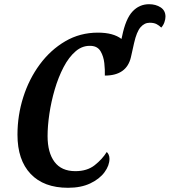

<svg xmlns="http://www.w3.org/2000/svg" viewBox="-20 -882 806 912"><path d="M303 10Q188 10 125.5 -56Q63 -122 63 -242Q63 -334 90.5 -420.5Q118 -507 169 -576Q220 -645 290 -686Q360 -727 445 -727Q518 -727 557 -697L560 -710Q577 -793 609.5 -827.5Q642 -862 688 -862Q720 -862 743 -847Q766 -832 766 -803Q766 -791 761 -776.5Q756 -762 746 -751Q736 -761 723.5 -767.5Q711 -774 691 -774Q666 -774 647.5 -752.5Q629 -731 617 -678L602 -611Q582 -523 478 -523Q479 -550 475.5 -582Q472 -614 458 -638Q444 -662 414 -664Q373 -667 340 -639Q307 -611 282 -563Q257 -515 240 -457Q223 -399 214.5 -341Q206 -283 206 -236Q206 -157 239 -113Q272 -69 338 -69Q394 -69 430 -97.5Q466 -126 487 -160Q492 -156 496 -147.5Q500 -139 500 -128Q500 -96 476.5 -64Q453 -32 409 -11Q365 10 303 10Z"/></svg>

Font: Noto Serif ExtraCondensed
Style: Bold Italic
Weight: 700
Width: 2
Italic angle: -12°
Designer: Monotype Design Team
Foundry: Monotype Imaging Inc.
Version: Version 2.013; ttfautohint (v1.8.4.7-5d5b)